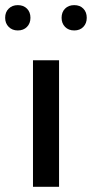

<svg xmlns="http://www.w3.org/2000/svg" viewBox="-57 -721 355 741"><path d="M170.9 0H70.3V-488.3H170.9ZM229.5 -603.5Q207.5 -603.5 194.1 -617.2Q180.7 -630.9 180.7 -652.3Q180.7 -674.3 194.1 -687.7Q207.5 -701.2 229.5 -701.2Q251.5 -701.2 264.6 -687.7Q277.8 -674.3 277.8 -652.3Q277.8 -630.9 264.6 -617.2Q251.5 -603.5 229.5 -603.5ZM11.7 -603.5Q-9.8 -603.5 -23.4 -617.2Q-37.1 -630.9 -37.1 -652.3Q-37.1 -674.3 -23.4 -687.7Q-9.8 -701.2 11.7 -701.2Q33.7 -701.2 47.1 -687.7Q60.5 -674.3 60.5 -652.3Q60.5 -630.9 47.1 -617.2Q33.7 -603.5 11.7 -603.5Z"/></svg>

Font: Kumbh Sans Medium
Style: Regular
Weight: 500
Version: Version 1.005